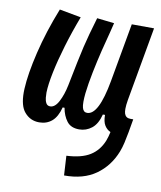

<svg xmlns="http://www.w3.org/2000/svg" viewBox="-85 -595 756 899"><g transform="rotate(10 293.0 -146.0)"><path d="M280.8 234.4 275.4 141.6Q346.7 138.2 387.2 113Q427.7 87.9 447.3 39.1Q454.6 20 459.5 -3.4Q441.9 -11.2 431.2 -28.6Q420.4 -45.9 420.4 -78.1H410.2Q398.4 -31.7 372.1 -11Q345.7 9.8 312.5 9.8Q272.9 9.8 253.7 -15.6Q234.4 -41 228 -78.1H219.2Q207 -31.7 182.4 -11Q157.7 9.8 122.6 9.8Q79.6 9.8 52.2 -22.9Q27.3 -51.8 27.3 -116.7Q27.3 -125 27.8 -133.3Q31.2 -204.1 56.4 -309.1Q81.5 -414.1 126.5 -527.3L229 -508.3Q200.7 -434.1 179.2 -362.3Q157.7 -290.5 145.5 -231.2Q133.3 -171.9 132.3 -133.8Q132.3 -123.5 133.5 -109.1Q134.8 -94.7 140.9 -83.7Q147 -72.8 160.2 -72.8Q183.1 -72.8 200.4 -106Q217.8 -139.2 227.1 -185.1Q240.7 -253.9 249.8 -297.9Q258.8 -341.8 266.4 -373.8Q273.9 -405.8 283 -438.5Q292 -471.2 305.7 -517.6L387.7 -508.3Q385.7 -498 376 -460.9Q365.7 -423.3 353 -371.3Q340.3 -319.3 329.1 -263.9Q317.9 -208.5 312.5 -162.1Q310.1 -138.2 310.1 -121.6Q310.1 -103 313 -92.8Q318.4 -72.8 335.9 -72.8Q390.6 -72.8 420.4 -238.8L470.2 -517.6L576.2 -517.1L513.7 -165.5Q509.3 -139.6 509.3 -122.6Q509.3 -108.4 512.2 -99.6Q519 -80.6 540 -80.6H554.2L543 -16.1Q538.1 10.7 532.7 34.4Q527.3 58.1 519.5 78.1Q491.2 150.4 431.9 192.6Q372.6 234.9 280.8 234.4Z"/></g></svg>

Font: CaskaydiaCove NFP
Style: Italic
Weight: 400
Italic angle: -10°
Designer: Aaron Bell
Foundry: Saja Typeworks
Version: Version 2111.001; VTT 6.35;Nerd Fonts 3.1.1